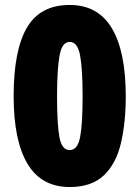

<svg xmlns="http://www.w3.org/2000/svg" viewBox="-20 -744 562 774"><path d="M487 -356Q487 -250 467.5 -167Q448 -84 398.5 -37Q349 10 261 10Q147 10 91 -83.5Q35 -177 35 -356Q35 -541 88.5 -632.5Q142 -724 261 -724Q375 -724 431 -630Q487 -536 487 -356ZM210 -356Q210 -244 219.5 -191.5Q229 -139 261 -139Q293 -139 303 -191.5Q313 -244 313 -356Q313 -465 303 -520Q293 -575 261 -575Q230 -575 220 -520Q210 -465 210 -356Z"/></svg>

Font: Noto Sans Gujarati UI Condensed Black
Style: Regular
Weight: 900
Width: 3
Designer: Jelle Bosma - Monotype Design Team, Universal Thirst
Foundry: Monotype Imaging Inc.
Version: Version 2.106; ttfautohint (v1.8.4.7-5d5b)